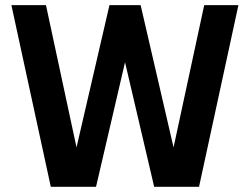

<svg xmlns="http://www.w3.org/2000/svg" viewBox="-20 -720 963 740"><path d="M175.8 0 23.9 -700.2H157.2L274.9 -151.9L401.9 -700.2H522L648.9 -151.9L767.1 -700.2H898.9L747.1 0H574.2L461.9 -480L350.1 0Z"/></svg>

Font: Uncut Sans
Style: Bold
Weight: 700
Designer: Kasper Nordkvist
Foundry: UNCUT.wtf
Version: Version 1.304;Glyphs 3.2 (3246)